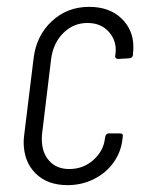

<svg xmlns="http://www.w3.org/2000/svg" viewBox="-20 -532 422 560"><path d="M49 -118Q49 -126 51 -142L78 -362Q86 -428 131 -470Q176 -512 240 -512Q299 -512 334 -478.5Q369 -445 369 -395Q369 -384 368 -378V-372Q366 -362 357 -362L325 -360Q320 -360 317.5 -363Q315 -366 316 -370L317 -376Q321 -412 298 -438.5Q275 -465 235 -465Q194 -465 164.5 -435.5Q135 -406 129 -359L103 -144Q102 -138 102 -126Q102 -87 123.5 -63Q145 -39 182 -39Q223 -39 252.5 -65.5Q282 -92 286 -128L287 -133Q289 -143 298 -143H330Q340 -143 338 -133L337 -125Q333 -89 311.5 -58.5Q290 -28 254.5 -10Q219 8 177 8Q118 8 83.5 -26.5Q49 -61 49 -118Z"/></svg>

Font: Barlow Condensed Light
Style: Italic
Weight: 300
Width: 3
Italic angle: -7°
Designer: Jeremy Tribby
Foundry: Tribby Type
Version: Version 1.408